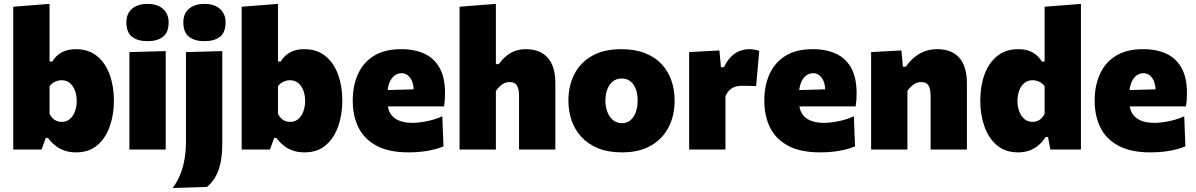

<svg xmlns="http://www.w3.org/2000/svg" viewBox="-20 -768 6142 986"><path d="M371 14.5Q338 14.5 311.8 5.5Q285.5 -3.5 264.5 -20Q243.5 -36.5 226.5 -59.5H215L193.5 0H48Q48 -53 48 -102.5Q48 -152 48 -214.5V-493Q48 -553.5 48 -613.2Q48 -673 48 -733.5L234.5 -748Q234.5 -689.5 234.5 -626.5Q234.5 -563.5 234.5 -493V-452H248.5Q261.5 -473 279.2 -487.2Q297 -501.5 319.8 -508.5Q342.5 -515.5 369.5 -515.5Q434.5 -515.5 478 -480.2Q521.5 -445 543.2 -385Q565 -325 565 -250.5Q565 -181 544.2 -120.5Q523.5 -60 480.5 -22.8Q437.5 14.5 371 14.5ZM296.5 -142Q322.5 -142 339.8 -157.5Q357 -173 365.5 -197.5Q374 -222 374 -249Q374 -278 365.2 -302.2Q356.5 -326.5 339.2 -341.2Q322 -356 296 -356Q284 -356 272.5 -352.2Q261 -348.5 251.2 -341.8Q241.5 -335 234.5 -325.5V-183.5Q240.5 -171.5 249 -162.2Q257.5 -153 269.5 -147.5Q281.5 -142 296.5 -142Z M644.5 0Q644.5 -53 644.5 -102.5Q644.5 -152 644.5 -214.5V-264.5Q644.5 -317 644.5 -357Q644.5 -397 644.5 -431.2Q644.5 -465.5 644.5 -500.5L831 -505.5Q831 -470 831 -435Q831 -400 831 -359Q831 -318 831 -264.5V-214.5Q831 -152 831 -102.5Q831 -53 831 0ZM737 -556.5Q687.5 -556.5 658.2 -579Q629 -601.5 629 -653.5Q629 -698.5 658.2 -723.2Q687.5 -748 738 -748Q788.5 -748 817.2 -722.2Q846 -696.5 846 -653.5Q846 -601.5 817 -579Q788 -556.5 737 -556.5Z M866.5 197.5Q891 165 906.2 126.8Q921.5 88.5 928.2 46Q935 3.5 935 -41.5V-214.5V-264.5Q935 -317 935 -357Q935 -397 935 -431.2Q935 -465.5 935 -500.5L1121.5 -505.5Q1121.5 -470 1121.5 -435Q1121.5 -400 1121.5 -359Q1121.5 -318 1121.5 -264.5Q1121.5 -219 1121.5 -179.2Q1121.5 -139.5 1121.5 -101.5Q1121.5 -63.5 1121.5 -22.5Q1121.5 13.5 1116.8 45.5Q1112 77.5 1102.5 104.5Q1093 131.5 1078 153.5Q1063 175.5 1042.5 192ZM1029.5 -556.5Q980 -556.5 950.8 -579Q921.5 -601.5 921.5 -653.5Q921.5 -698.5 950.8 -723.2Q980 -748 1030.5 -748Q1081 -748 1109.8 -722.2Q1138.5 -696.5 1138.5 -653.5Q1138.5 -601.5 1109.5 -579Q1080.5 -556.5 1029.5 -556.5Z M1544 14.5Q1511 14.5 1484.8 5.5Q1458.5 -3.5 1437.5 -20Q1416.5 -36.5 1399.5 -59.5H1388L1366.5 0H1221Q1221 -53 1221 -102.5Q1221 -152 1221 -214.5V-493Q1221 -553.5 1221 -613.2Q1221 -673 1221 -733.5L1407.5 -748Q1407.5 -689.5 1407.5 -626.5Q1407.5 -563.5 1407.5 -493V-452H1421.5Q1434.5 -473 1452.2 -487.2Q1470 -501.5 1492.8 -508.5Q1515.5 -515.5 1542.5 -515.5Q1607.5 -515.5 1651 -480.2Q1694.5 -445 1716.2 -385Q1738 -325 1738 -250.5Q1738 -181 1717.2 -120.5Q1696.5 -60 1653.5 -22.8Q1610.5 14.5 1544 14.5ZM1469.5 -142Q1495.5 -142 1512.8 -157.5Q1530 -173 1538.5 -197.5Q1547 -222 1547 -249Q1547 -278 1538.2 -302.2Q1529.5 -326.5 1512.2 -341.2Q1495 -356 1469 -356Q1457 -356 1445.5 -352.2Q1434 -348.5 1424.2 -341.8Q1414.5 -335 1407.5 -325.5V-183.5Q1413.5 -171.5 1422 -162.2Q1430.5 -153 1442.5 -147.5Q1454.5 -142 1469.5 -142Z M2078 14.5Q1977 14.5 1913.8 -19.5Q1850.5 -53.5 1821 -113.2Q1791.5 -173 1791.5 -251Q1791.5 -328.5 1818.8 -388.2Q1846 -448 1901 -481.8Q1956 -515.5 2040 -515.5Q2111.5 -515.5 2161.8 -491.2Q2212 -467 2238.8 -417.2Q2265.5 -367.5 2265.5 -289.5Q2265.5 -269 2264.2 -253Q2263 -237 2260.5 -221.5L2102.5 -276.5Q2103.5 -282.5 2104 -289.2Q2104.5 -296 2104.5 -301.5Q2104.5 -343.5 2087 -367.8Q2069.5 -392 2042 -392Q2021.5 -392 2005.2 -379.2Q1989 -366.5 1979.2 -341.8Q1969.5 -317 1969.5 -280V-248.5Q1969.5 -212.5 1983.2 -187.8Q1997 -163 2026 -150Q2055 -137 2101.5 -137Q2119.5 -137 2145.8 -140.8Q2172 -144.5 2200 -152Q2228 -159.5 2251.5 -171L2257.5 -16.5Q2238 -8 2211.5 -1Q2185 6 2151.5 10.2Q2118 14.5 2078 14.5ZM1862.5 -221.5V-302.5L2153 -310.5L2260.5 -292.5V-221.5Z M2340 0Q2340 -53 2340 -102.5Q2340 -152 2340 -214.5V-493Q2340 -553.5 2340 -613.2Q2340 -673 2340 -733.5L2526.5 -748Q2526.5 -690 2526.5 -626.8Q2526.5 -563.5 2526.5 -493V-438.5H2541.5Q2556.5 -460 2576.5 -477.5Q2596.5 -495 2622.2 -505.2Q2648 -515.5 2680 -515.5Q2753 -515.5 2792.5 -471.8Q2832 -428 2832 -339Q2832 -306 2832 -275.8Q2832 -245.5 2832 -214.5Q2832 -152.5 2832 -102.8Q2832 -53 2832 0H2645.5Q2645.5 -53 2645.5 -101.5Q2645.5 -150 2645.5 -204V-276Q2645.5 -311 2635 -328.8Q2624.5 -346.5 2597 -346.5Q2582 -346.5 2569.2 -340.5Q2556.5 -334.5 2545.8 -324Q2535 -313.5 2526.5 -301V-204Q2526.5 -149.5 2526.5 -101.2Q2526.5 -53 2526.5 0Z M3174.5 14.5Q3102.5 14.5 3050.5 -7Q2998.5 -28.5 2964.8 -65.8Q2931 -103 2915 -150.8Q2899 -198.5 2899 -251Q2899 -326 2929 -385.8Q2959 -445.5 3019.2 -480.5Q3079.5 -515.5 3170.5 -515.5Q3240.5 -515.5 3292 -495.2Q3343.5 -475 3377.5 -438.8Q3411.5 -402.5 3428 -354.5Q3444.5 -306.5 3444.5 -251Q3444.5 -175 3413.8 -115Q3383 -55 3322.8 -20.2Q3262.5 14.5 3174.5 14.5ZM3174 -135.5Q3201 -135.5 3219 -151.8Q3237 -168 3245.8 -194.2Q3254.5 -220.5 3254.5 -251Q3254.5 -288 3244 -313.5Q3233.5 -339 3215.2 -352Q3197 -365 3173 -365Q3146 -365 3127.2 -350Q3108.5 -335 3098.8 -309.2Q3089 -283.5 3089 -251Q3089 -220.5 3098.8 -194.2Q3108.5 -168 3127.5 -151.8Q3146.5 -135.5 3174 -135.5Z M3519 0Q3519 -53 3519 -102.5Q3519 -152 3519 -214.5V-264.5Q3519 -323 3519 -381.2Q3519 -439.5 3519 -500.5L3674.5 -509L3682.5 -423H3697.5Q3716.5 -461 3738.5 -480.8Q3760.5 -500.5 3783.2 -508Q3806 -515.5 3828 -515.5Q3837.5 -515.5 3852 -513.5Q3866.5 -511.5 3879 -506L3863 -326Q3842 -326.5 3825.2 -327Q3808.5 -327.5 3791 -327.5Q3777 -327.5 3764.2 -325Q3751.5 -322.5 3740.8 -316.2Q3730 -310 3721 -299.5Q3712 -289 3705.5 -273.5V-204Q3705.5 -149.5 3705.5 -101.2Q3705.5 -53 3705.5 0Z M4191.5 14.5Q4090.5 14.5 4027.2 -19.5Q3964 -53.5 3934.5 -113.2Q3905 -173 3905 -251Q3905 -328.5 3932.2 -388.2Q3959.5 -448 4014.5 -481.8Q4069.5 -515.5 4153.5 -515.5Q4225 -515.5 4275.2 -491.2Q4325.5 -467 4352.2 -417.2Q4379 -367.5 4379 -289.5Q4379 -269 4377.8 -253Q4376.5 -237 4374 -221.5L4216 -276.5Q4217 -282.5 4217.5 -289.2Q4218 -296 4218 -301.5Q4218 -343.5 4200.5 -367.8Q4183 -392 4155.5 -392Q4135 -392 4118.8 -379.2Q4102.5 -366.5 4092.8 -341.8Q4083 -317 4083 -280V-248.5Q4083 -212.5 4096.8 -187.8Q4110.5 -163 4139.5 -150Q4168.5 -137 4215 -137Q4233 -137 4259.2 -140.8Q4285.5 -144.5 4313.5 -152Q4341.5 -159.5 4365 -171L4371 -16.5Q4351.5 -8 4325 -1Q4298.5 6 4265 10.2Q4231.5 14.5 4191.5 14.5ZM3976 -221.5V-302.5L4266.5 -310.5L4374 -292.5V-221.5Z M4453.5 0Q4453.5 -53 4453.5 -102.5Q4453.5 -152 4453.5 -214.5V-264.5Q4453.5 -323 4453.5 -381.2Q4453.5 -439.5 4453.5 -500.5L4609 -509L4617 -425.5H4632Q4649.5 -451 4672.8 -471.2Q4696 -491.5 4726 -503.5Q4756 -515.5 4793.5 -515.5Q4866.5 -515.5 4906 -471.8Q4945.5 -428 4945.5 -339Q4945.5 -306 4945.5 -275.8Q4945.5 -245.5 4945.5 -214.5Q4945.5 -152.5 4945.5 -102.8Q4945.5 -53 4945.5 0H4759Q4759 -53 4759 -101.5Q4759 -150 4759 -204V-276Q4759 -311 4748.5 -328.8Q4738 -346.5 4710.5 -346.5Q4695.5 -346.5 4682.8 -340.5Q4670 -334.5 4659.2 -324Q4648.5 -313.5 4640 -301V-204Q4640 -149.5 4640 -101.2Q4640 -53 4640 0Z M5208.5 14.5Q5141.5 14.5 5098.5 -22.8Q5055.5 -60 5034.8 -120.5Q5014 -181 5014 -250.5Q5014 -325 5035.8 -385Q5057.5 -445 5101 -480.2Q5144.5 -515.5 5209.5 -515.5Q5237 -515.5 5259.5 -508.5Q5282 -501.5 5299.8 -487.2Q5317.5 -473 5330.5 -452H5344.5V-493Q5344.5 -553.5 5344.5 -612.5Q5344.5 -671.5 5344.5 -733.5L5531 -748Q5531 -689.5 5531 -626.5Q5531 -563.5 5531 -493V-214.5Q5531 -152 5531 -102.5Q5531 -53 5531 0H5374L5362 -64.5H5350Q5333 -38.5 5312 -21Q5291 -3.5 5265.2 5.5Q5239.5 14.5 5208.5 14.5ZM5282.5 -142Q5297.5 -142 5309.5 -147.5Q5321.5 -153 5330.2 -162.2Q5339 -171.5 5344.5 -183.5V-325.5Q5337.5 -335 5328 -341.8Q5318.5 -348.5 5306.8 -352.2Q5295 -356 5283 -356Q5257 -356 5239.8 -341.2Q5222.5 -326.5 5213.8 -302.2Q5205 -278 5205 -249Q5205 -222 5213.8 -197.5Q5222.5 -173 5239.8 -157.5Q5257 -142 5282.5 -142Z M5888 14.5Q5787 14.5 5723.8 -19.5Q5660.5 -53.5 5631 -113.2Q5601.5 -173 5601.5 -251Q5601.5 -328.5 5628.8 -388.2Q5656 -448 5711 -481.8Q5766 -515.5 5850 -515.5Q5921.5 -515.5 5971.8 -491.2Q6022 -467 6048.8 -417.2Q6075.5 -367.5 6075.5 -289.5Q6075.5 -269 6074.2 -253Q6073 -237 6070.5 -221.5L5912.5 -276.5Q5913.5 -282.5 5914 -289.2Q5914.5 -296 5914.5 -301.5Q5914.5 -343.5 5897 -367.8Q5879.5 -392 5852 -392Q5831.5 -392 5815.2 -379.2Q5799 -366.5 5789.2 -341.8Q5779.5 -317 5779.5 -280V-248.5Q5779.5 -212.5 5793.2 -187.8Q5807 -163 5836 -150Q5865 -137 5911.5 -137Q5929.5 -137 5955.8 -140.8Q5982 -144.5 6010 -152Q6038 -159.5 6061.5 -171L6067.5 -16.5Q6048 -8 6021.5 -1Q5995 6 5961.5 10.2Q5928 14.5 5888 14.5ZM5672.5 -221.5V-302.5L5963 -310.5L6070.5 -292.5V-221.5Z"/></svg>

Font: Commissioner Thin ExtraBold
Style: Regular
Weight: 800
Version: Version 1.000